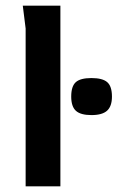

<svg xmlns="http://www.w3.org/2000/svg" viewBox="-20 -654 473 674"><path d="M70 -554 60 -634H192V0H70ZM230 -315Q230 -351 246 -365.5Q262 -380 301 -380Q340 -380 356.5 -365.5Q373 -351 373 -315Q373 -281 356 -265.5Q339 -250 301 -250Q263 -250 246.5 -265Q230 -280 230 -315Z"/></svg>

Font: Gold
Style: Regular
Weight: 400
Designer: jaiki
Version: Version 1.000